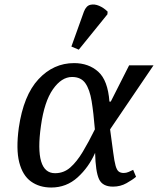

<svg xmlns="http://www.w3.org/2000/svg" viewBox="-20 -828 706 858"><path d="M209 10Q156 10 118.5 -17Q81 -44 66 -102.5Q51 -161 64 -257Q85 -402 152 -474Q219 -546 311 -546Q376 -546 419 -507.5Q462 -469 469 -374H475L557 -536H666L472 -250Q481 -185 486 -146Q491 -107 496.5 -87.5Q502 -68 510.5 -61.5Q519 -55 533 -55Q544 -55 554.5 -59.5Q565 -64 575 -69L588 -38Q573 -25 545.5 -9.5Q518 6 485 6Q438 6 422.5 -27.5Q407 -61 405 -145Q377 -81 327 -35.5Q277 10 209 10ZM226 -54Q265 -54 294 -79.5Q323 -105 349.5 -149Q376 -193 404 -250Q398 -324 389.5 -376Q381 -428 361.5 -456Q342 -484 302 -484Q255 -484 216.5 -429Q178 -374 163 -266Q133 -54 226 -54ZM332 -606 299 -620 355 -776Q365 -802 383.5 -806.5Q402 -811 423 -802Q444 -793 461 -776L460 -764Z"/></svg>

Font: NotoSerif-Italic
Style: Regular
Weight: 400
Italic angle: -12°
Designer: Monotype Design Team
Foundry: Monotype Imaging Inc.
Version: Version 2.007; ttfautohint (v1.8) -l 8 -r 50 -G 200 -x 14 -D